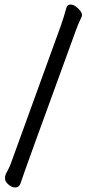

<svg xmlns="http://www.w3.org/2000/svg" viewBox="-20 -777 390 845"><path d="M47 48Q32 48 17 35Q2 22 2 8Q2 -4 6 -12Q24 -44 33 -72L247 -662Q262 -704 271 -739Q275 -757 290 -757Q301 -757 313 -749Q341 -728 341 -709Q341 -705 333 -689.5Q325 -674 312 -638Q79 0 70 31Q64 48 47 48Z"/></svg>

Font: LXGW WenKai Medium
Style: Regular
Weight: 500
Designer: LXGW / Fontworks Inc.
Foundry: LXGW / Fontworks Inc.
Version: Version 1.501; October 10, 2024